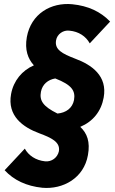

<svg xmlns="http://www.w3.org/2000/svg" viewBox="-20 -733 570 952"><path d="M190 198C293 207 396 150 416 36C428 -30 412 -72 378 -104C442 -131 482 -182 494 -249C514 -357 434 -412 353 -442C288 -467 250 -487 258 -533C263 -564 294 -585 324 -581C370 -577 406 -553 425 -518L526 -626C479 -675 418 -704 338 -712C233 -722 134 -665 113 -549C102 -486 118 -442 148 -409C90 -384 47 -333 35 -267C15 -158 94 -102 175 -72C234 -50 280 -29 272 17C265 49 236 70 204 67C156 62 121 37 103 4L3 111C48 160 111 190 190 198ZM183 -278C190 -315 218 -338 254 -344C336 -312 355 -283 347 -237C339 -197 308 -174 265 -170C192 -206 175 -235 183 -278Z"/></svg>

Font: Fixel Text 20240404 ExtraBold
Style: Italic
Weight: 800
Width: 4
Italic angle: -10°
Designer: AlfaBravo + MacPaw
Foundry: Kyrylo Tkachov, Marchela Mozhyna, Serhii Makarenko, Maria Weinstein, Zakhar Kryvoshyya
Version: Version 1.211;Glyphs 3.2 (3225)